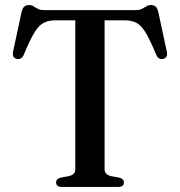

<svg xmlns="http://www.w3.org/2000/svg" viewBox="-20 -740 712 760"><path d="M156 -700H516Q532.5 -700 542.2 -705Q552 -710 559.8 -715Q567.5 -720 577 -720Q589 -720 596 -714Q603 -708 606.5 -693L640.5 -534.5Q643 -523.5 639.2 -516.2Q635.5 -509 626 -507Q617 -505 610 -508.8Q603 -512.5 598.5 -523Q574.5 -581 557 -610.2Q539.5 -639.5 520.5 -649.5Q501.5 -659.5 473 -659.5H394V-69.5Q394 -59 400.5 -52.5Q407 -46 418.5 -43L452 -37Q470.5 -32 470.5 -17.5Q470.5 0 447 0H225.5Q213 0 207.5 -4.8Q202 -9.5 202 -17.5Q202 -32 220 -37L253.5 -43Q265.5 -46 271.8 -52.5Q278 -59 278 -69.5V-659.5H199Q171 -659.5 152 -649.2Q133 -639 115.5 -610Q98 -581 74 -523Q69.5 -512.5 62.2 -508.8Q55 -505 46.5 -507Q37 -509 33.2 -516.2Q29.5 -523.5 31.5 -534.5L65.5 -693Q69.5 -708 76.2 -714Q83 -720 95.5 -720Q105.5 -720 112.8 -715Q120 -710 130 -705Q140 -700 156 -700Z"/></svg>

Font: Fraunces 20pt
Style: Regular
Weight: 400
Version: Version 1.000;[b76b70a41]